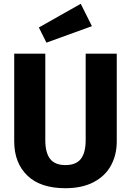

<svg xmlns="http://www.w3.org/2000/svg" viewBox="-20 -976 691 1013"><path d="M325 17Q193 17 124 -50Q55 -117 55 -230V-693H219V-237Q219 -170 244.5 -137.5Q270 -105 325 -105Q381 -105 406.5 -137.5Q432 -170 432 -237V-693H596V-230Q596 -159 565.5 -103Q535 -47 474 -15Q413 17 325 17ZM465 -838 225 -751 185 -831 406 -956Z"/></svg>

Font: Fira Sans BGR
Style: Bold
Weight: 700
Designer: bBox Type GmbH & Carrois Corporate GbR & Edenspiekermann AG
Foundry: bBox Type GmbH & Carrois Corporate GbR & Edenspiekermann AG
Version: Version 4.301